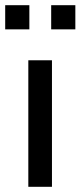

<svg xmlns="http://www.w3.org/2000/svg" viewBox="-31 -719 310 739"><path d="M78 0V-487H169V0ZM166 -606V-699H259V-606ZM-11 -606V-699H82V-606Z"/></svg>

Font: Nunito Sans Medium
Style: Regular
Weight: 500
Designer: Vernon Adams
Foundry: Vernon Adams
Version: Version 3.101; ttfautohint (v1.8.4.7-5d5b);gftools[0.9.27]